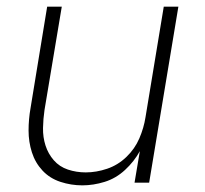

<svg xmlns="http://www.w3.org/2000/svg" viewBox="-20 -550 616 578"><path d="M228 8Q261 8 295 -2.5Q329 -13 356.5 -38.5Q384 -64 401 -95L385 0H429L517 -530H473L418 -197Q413 -165 399.5 -133.5Q386 -102 360.5 -77.5Q335 -53 302.5 -42Q270 -31 238 -31Q238 -31 238 -31Q238 -31 238 -31Q210 -31 184.5 -39.5Q159 -48 142 -67.5Q125 -87 117 -112Q109 -137 109.5 -164.5Q110 -192 114 -219L166 -530H122L72 -225Q66 -191 66 -157Q66 -123 76 -91.5Q86 -60 108 -36.5Q130 -13 162 -2.5Q194 8 228 8Z"/></svg>

Font: Iosevka Sparkle XLtObl
Style: Regular
Weight: 200
Italic angle: -9°
Designer: Belleve Invis
Foundry: Belleve Invis
Version: Version 4.5.0; ttfautohint (v1.8.3)